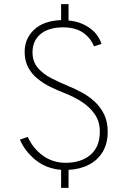

<svg xmlns="http://www.w3.org/2000/svg" viewBox="-20 -809 628 927"><path d="M275 98V11Q202.5 5 151 -37.2Q99.5 -79.5 76 -135L114 -148Q139 -92.5 187 -57.8Q235 -23 297 -23Q371.5 -23 416.8 -61.5Q462 -100 462 -174Q462 -221.5 438 -256.8Q414 -292 375.5 -317Q337 -342 293 -359Q258 -372.5 223.8 -389.2Q189.5 -406 161.2 -429Q133 -452 116 -483.8Q99 -515.5 99 -559Q99 -622 144.2 -665.2Q189.5 -708.5 275 -712V-789H311V-710Q368 -705 411.2 -675Q454.5 -645 470 -597L434 -585Q416 -628.5 378.8 -652.8Q341.5 -677 285 -677Q215.5 -677 176.2 -644.8Q137 -612.5 137 -557Q137 -512 162 -482.2Q187 -452.5 226.5 -432Q266 -411.5 309 -394Q342 -380.5 375.8 -362.2Q409.5 -344 437.5 -318Q465.5 -292 482.8 -256.5Q500 -221 500 -173Q500 -116.5 476 -76.2Q452 -36 409.2 -13.8Q366.5 8.5 311 11V98Z"/></svg>

Font: Overpass Thin
Style: Regular
Weight: 250
Designer: Delve Withrington, Dave Bailey, Thomas Jockin
Foundry: Delve Fonts LLC
Version: Version 4.000